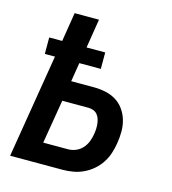

<svg xmlns="http://www.w3.org/2000/svg" viewBox="-109 -825 819 914"><g transform="rotate(15 300.0 -367.5)"><path d="M25 0 109 -511H59V-592H123L146 -735H266L243 -592H335V-511H229L214 -418H325Q355 -418 383.5 -412Q412 -406 435.5 -391.5Q459 -377 475 -354.5Q491 -332 499 -305Q507 -278 507 -248Q507 -218 502 -189Q498 -164 490 -139Q482 -114 467 -91Q452 -68 431 -50Q410 -32 385.5 -20.5Q361 -9 335 -4.5Q309 0 284 0ZM161 -101H284Q303 -101 322 -109Q341 -117 354.5 -132.5Q368 -148 375 -167Q382 -186 385 -205Q387 -217 387.5 -230Q388 -243 386.5 -255.5Q385 -268 381 -279.5Q377 -291 369 -300Q361 -309 349.5 -313Q338 -317 325 -317H197Z"/></g></svg>

Font: Iosevka Curly Extended
Style: Bold Italic
Weight: 700
Width: 7
Italic angle: -9°
Monospace: yes
Designer: Belleve Invis
Foundry: Belleve Invis
Version: Version 11.1.0; ttfautohint (v1.8.3)